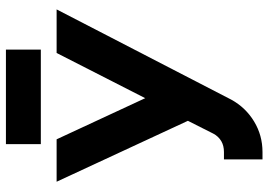

<svg xmlns="http://www.w3.org/2000/svg" viewBox="-152 -758 927 664"><g transform="rotate(-90 312.0 -426.5)"><path d="M15 -694.7 225.7 -240.7 181.3 -152.7Q172 -135 155 -125Q139.3 -116 117.7 -116H92.3V17.3H117.7Q175.3 17.3 223.3 -11.7Q271.3 -40.7 298.7 -90.3L611 -694.7H460.3L304 -388.3L161.7 -694.7ZM145 -749.3H472V-870H145Z"/></g></svg>

Font: Unageo Variable
Style: Regular
Weight: 300
Designer: Richard Sepsi
Foundry: Richard Sepsi
Version: Version 2.200